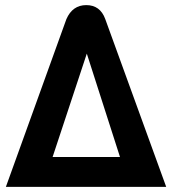

<svg xmlns="http://www.w3.org/2000/svg" viewBox="-20 -732 677 752"><path d="M631 0H3L240 -657Q264 -712 318 -712Q372 -712 392 -658ZM450 -117 320 -522 186 -117Z"/></svg>

Font: Viga
Style: Regular
Weight: 400
Designer: Oscar Yáñez
Foundry: Fontstage
Version: Version 1.001